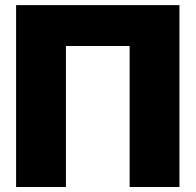

<svg xmlns="http://www.w3.org/2000/svg" viewBox="-20 -748 782 768"><path d="M697.8 -727.5V0H498.5V-564H243.7V0H44.4V-727.5Z"/></svg>

Font: Inter 20pt Black
Style: Regular
Weight: 900
Version: Version 4.001;git-66647c0bb